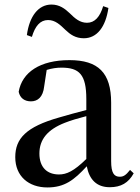

<svg xmlns="http://www.w3.org/2000/svg" viewBox="-20 -807 613 843"><path d="M98 -653 120 -645C134 -692 156 -719 191 -719C223 -719 244 -698 267 -676C288 -656 311 -639 348 -639C406 -639 444 -689 456 -772L433 -780C419 -733 396 -707 362 -707C331 -707 309 -726 286 -749C265 -769 241 -787 206 -787C148 -787 109 -735 98 -653ZM462 15C511 15 544 -4 567 -46L551 -61C533 -38 522 -31 506 -31C481 -31 468 -47 468 -100V-356C468 -488 411 -543 285 -543C156 -543 77 -490 62 -404C68 -376 88 -362 116 -362C145 -362 169 -380 174 -428L185 -500C208 -507 229 -510 250 -510C328 -510 359 -480 359 -372V-324C318 -313 275 -302 239 -291C95 -250 47 -199 47 -117C47 -33 106 16 188 16C263 16 305 -16 361 -77C372 -19 404 15 462 15ZM359 -109C304 -55 272 -41 239 -41C188 -41 153 -71 153 -133C153 -194 188 -238 265 -268C290 -278 324 -288 359 -297Z"/></svg>

Font: Noto Serif CJK SC SemiBold
Style: Regular
Weight: 600
Designer: Ryoko NISHIZUKA 西塚涼子 (kana & ideographs); Frank Grießhammer (Latin, Greek & Cyrillic); Wenlong ZHANG 张文龙 (bopomofo); San
Foundry: Adobe
Version: Version 2.001;hotconv 1.1.0;makeotfexe 2.6.0